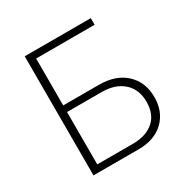

<svg xmlns="http://www.w3.org/2000/svg" viewBox="-161 -843 958 983"><g transform="rotate(-30 318.5 -352.0)"><path d="M159.2 -39.1H370.1Q447.3 -39.1 492.7 -78.1Q538.1 -117.2 538.1 -191.4Q538.1 -263.7 491.2 -306.2Q444.3 -348.6 362.3 -348.6H159.2ZM114.3 0V-704.1H504.9V-665H159.2V-387.7H370.1Q469.7 -387.7 527.3 -334Q585 -280.3 585 -191.4Q585 -105.5 530.3 -52.7Q475.6 0 379.9 0Z"/></g></svg>

Font: Gothic A1 ExtraLight
Style: Regular
Weight: 275
Designer: HanYang I&C Co.,Ltd.
Foundry: HanYang I&C Co.,Ltd.
Version: Version 2.50